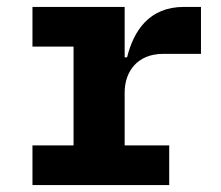

<svg xmlns="http://www.w3.org/2000/svg" viewBox="-20 -536 640 556"><path d="M74 0H470V-115H341V-268C341 -330 379 -380 452 -380H562V-516H513C411 -516 367 -446 348 -370H341V-516H74V-401H193V-115H74Z"/></svg>

Font: IBM Plex Mono
Style: Bold
Weight: 700
Monospace: yes
Designer: Mike Abbink, Paul van der Laan, Pieter van Rosmalen
Foundry: Bold Monday
Version: Version 2.004